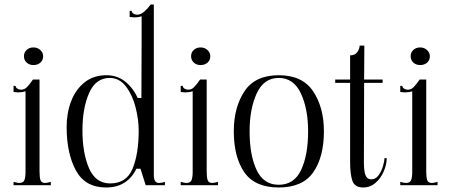

<svg xmlns="http://www.w3.org/2000/svg" viewBox="-20 -820 1987 850"><path d="M86 -571Q86 -588 98 -599Q110 -610 128 -610Q146 -610 158.5 -598.5Q171 -587 171 -571Q171 -554 159 -543Q147 -532 128 -532Q110 -532 98 -543Q86 -554 86 -571ZM65 -10Q83 -10 88 -22.5Q93 -35 93 -60V-416Q78 -411 61 -411Q54 -411 40 -413V-440H49Q49 -433 56.5 -428Q64 -423 74 -423Q88 -423 99 -434Q110 -445 126 -468H155V-60Q155 -34 159.5 -22Q164 -10 180 -10Q188 -10 205 -15V0H40V-15Q57 -10 65 -10Z M275 -258Q275 -320 295 -372Q315 -424 354.5 -455.5Q394 -487 451 -487Q499 -487 534 -459Q569 -431 590 -386H606L607 -647V-748Q592 -743 575 -743Q568 -743 554 -745V-772H563Q563 -765 570.5 -760Q578 -755 588 -755Q603 -755 618.5 -768.5Q634 -782 647 -800H661V-39Q663 -10 684 -10Q696 -10 710 -15V0H625L602 -73H584Q543 10 450 10Q357 10 316 -65.5Q275 -141 275 -258ZM594 -242Q594 -290 580.5 -344Q567 -398 538 -436.5Q509 -475 466 -475Q404 -475 374.5 -408Q345 -341 345 -243Q345 -143 374 -75.5Q403 -8 468 -8Q540 -8 567 -73.5Q594 -139 594 -242Z M826 -571Q826 -588 838 -599Q850 -610 868 -610Q886 -610 898.5 -598.5Q911 -587 911 -571Q911 -554 899 -543Q887 -532 868 -532Q850 -532 838 -543Q826 -554 826 -571ZM805 -10Q823 -10 828 -22.5Q833 -35 833 -60V-416Q818 -411 801 -411Q794 -411 780 -413V-440H789Q789 -433 796.5 -428Q804 -423 814 -423Q828 -423 839 -434Q850 -445 866 -468H895V-60Q895 -34 899.5 -22Q904 -10 920 -10Q928 -10 945 -15V0H780V-15Q797 -10 805 -10Z M1015 -239Q1015 -344 1062 -415.5Q1109 -487 1214 -487Q1319 -487 1366.5 -415.5Q1414 -344 1414 -239Q1414 -125 1367 -57.5Q1320 10 1214 10Q1108 10 1061.5 -57.5Q1015 -125 1015 -239ZM1344 -239Q1344 -338 1312 -406.5Q1280 -475 1214 -475Q1148 -475 1116.5 -406.5Q1085 -338 1085 -239Q1085 -133 1116 -67.5Q1147 -2 1214 -2Q1282 -2 1313 -67.5Q1344 -133 1344 -239Z M1530 -102V-150V-453H1464V-468H1530V-575Q1551 -575 1561.5 -589Q1572 -603 1572 -618H1593L1592 -468H1674V-453H1592L1591 -101Q1591 -61 1598.5 -43.5Q1606 -26 1623 -26Q1643 -26 1656 -44Q1669 -62 1675.5 -84.5Q1682 -107 1682 -120H1692Q1692 -92 1679 -61.5Q1666 -31 1642.5 -10.5Q1619 10 1588 10Q1551 10 1540.5 -18.5Q1530 -47 1530 -102Z M1798 -571Q1798 -588 1810 -599Q1822 -610 1840 -610Q1858 -610 1870.5 -598.5Q1883 -587 1883 -571Q1883 -554 1871 -543Q1859 -532 1840 -532Q1822 -532 1810 -543Q1798 -554 1798 -571ZM1777 -10Q1795 -10 1800 -22.5Q1805 -35 1805 -60V-416Q1790 -411 1773 -411Q1766 -411 1752 -413V-440H1761Q1761 -433 1768.5 -428Q1776 -423 1786 -423Q1800 -423 1811 -434Q1822 -445 1838 -468H1867V-60Q1867 -34 1871.5 -22Q1876 -10 1892 -10Q1900 -10 1917 -15V0H1752V-15Q1769 -10 1777 -10Z"/></svg>

Font: Viaoda Libre
Style: Regular
Weight: 400
Designer: Gydient
Version: Version 2.000